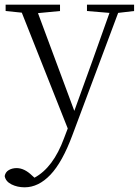

<svg xmlns="http://www.w3.org/2000/svg" viewBox="-32 -528 592 819"><path d="M339 -481V-508H540V-481L472 -473L277 48Q234 164 183 217.5Q132 271 73 271Q42 271 17 258.5Q-8 246 -12 223Q-9 206 5.5 197.5Q20 189 39 189Q72 189 105 221L115 230Q195 187 241 62L257 20L61 -474L-8 -481V-508H224V-481L130 -472L285 -55L362 -268L435 -473Z"/></svg>

Font: Minh Nguyen ExtraLight
Style: Regular
Weight: 250
Designer: Ryoko NISHIZUKA 西塚涼子 (kana & ideographs); Frank Grießhammer (Latin, Greek & Cyrillic); Wenlong ZHANG 张文龙 (bopomofo); San
Foundry: Adobe
Version: Version 1.100;July 7, 2023;FontCreator 14.0.0.2814 64-bit